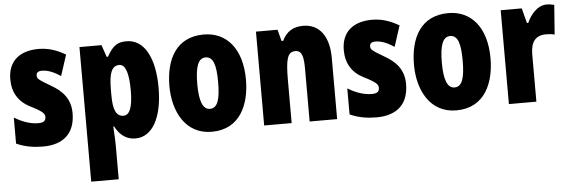

<svg xmlns="http://www.w3.org/2000/svg" viewBox="-50 -725 3353 1127"><g transform="rotate(-5 1626.0 -161.5)"><path d="M372 -170C372 -255 326 -304 259 -342C188 -384 181 -390 181 -408C181 -426 192 -434 215 -434C253 -434 291 -415 324 -393L364 -516C311 -547 262 -563 205 -563C90 -563 25 -503 25 -400C25 -322 60 -265 128 -231C205 -193 211 -179 211 -161C211 -138 196 -129 166 -129C116 -129 66 -150 26 -174V-21C77 2 129 10 183 10C302 10 372 -51 372 -170Z M724 -563C675 -563 645 -550 608 -482H600L576 -553H446V240H608V35C608 14 606 -21 603 -71H608C638 -14 678 10 728 10C826 10 888 -98 888 -275C888 -454 827 -563 724 -563ZM670 -428C705 -428 724 -378 724 -273C724 -177 706 -129 669 -129C626 -129 608 -168 608 -256V-288C608 -388 626 -428 670 -428Z M1403 -278C1403 -460 1313 -563 1179 -563C1017 -563 952 -437 952 -278C952 -132 1020 10 1177 10C1347 10 1403 -136 1403 -278ZM1116 -276C1116 -380 1135 -428 1178 -428C1223 -428 1239 -379 1239 -278C1239 -176 1223 -125 1178 -125C1135 -125 1116 -177 1116 -276Z M1764 -563C1705 -563 1665 -537 1640 -485H1631L1613 -553H1486V0H1648V-253C1648 -378 1660 -419 1706 -419C1746 -419 1754 -381 1754 -308V0H1916V-360C1916 -489 1860 -563 1764 -563Z M2337 -170C2337 -255 2291 -304 2224 -342C2153 -384 2146 -390 2146 -408C2146 -426 2157 -434 2180 -434C2218 -434 2256 -415 2289 -393L2329 -516C2276 -547 2227 -563 2170 -563C2055 -563 1990 -503 1990 -400C1990 -322 2025 -265 2093 -231C2170 -193 2176 -179 2176 -161C2176 -138 2161 -129 2131 -129C2081 -129 2031 -150 1991 -174V-21C2042 2 2094 10 2148 10C2267 10 2337 -51 2337 -170Z M2844 -278C2844 -460 2754 -563 2620 -563C2458 -563 2393 -437 2393 -278C2393 -132 2461 10 2618 10C2788 10 2844 -136 2844 -278ZM2557 -276C2557 -380 2576 -428 2619 -428C2664 -428 2680 -379 2680 -278C2680 -176 2664 -125 2619 -125C2576 -125 2557 -177 2557 -276Z M3199 -563C3144 -563 3102 -510 3083 -465H3075L3052 -553H2928V0H3090V-278C3090 -350 3117 -389 3181 -389C3202 -389 3218 -387 3231 -383L3244 -557C3224 -562 3212 -563 3199 -563Z"/></g></svg>

Font: Noto Sans Myanmar ExtraCondensed Black
Style: Regular
Weight: 900
Width: 2
Designer: Monotype Design Team
Foundry: Monotype Imaging Inc.
Version: Version 2.107